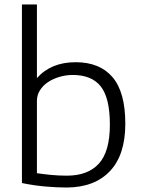

<svg xmlns="http://www.w3.org/2000/svg" viewBox="-20 -828 630 858"><path d="M279 10Q234 10 183 5.5Q132 1 78 -10V-808H145V-479Q208 -550 318 -550Q426 -550 483 -483Q540 -416 540 -275Q540 -136 471.5 -63.5Q403 9 279 10ZM279 -43Q373 -43 422 -97Q471 -151 471 -271Q471 -390 430.5 -441.5Q390 -493 305 -493Q275 -493 246 -484.5Q217 -476 194.5 -461Q172 -446 158.5 -424.5Q145 -403 145 -377V-54Q172 -50 206.5 -46.5Q241 -43 279 -43Z"/></svg>

Font: Encode Sans Normal
Style: Light
Weight: 300
Designer: Pablo Impallari, Andres Torresi
Foundry: Pablo Impallari, Andres Torresi
Version: Version 1.000; ttfautohint (v1.00) -l 8 -r 50 -G 200 -x 14 -